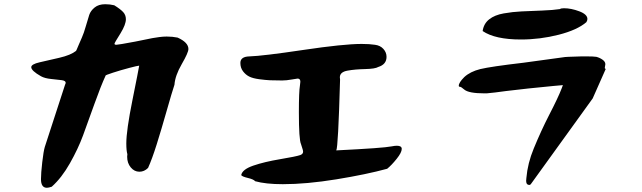

<svg xmlns="http://www.w3.org/2000/svg" viewBox="-20 -867 3040 909"><path d="M128 -549Q128 -563 167.5 -572Q207 -581 261 -593.5Q315 -606 340 -626L343 -632Q346 -639 353 -655.5Q360 -672 368 -690Q377 -710 386.5 -743.5Q396 -777 402.5 -796.5Q409 -816 428 -831.5Q447 -847 478 -847Q501 -847 521 -842Q550 -824 563 -810Q576 -796 576 -776Q576 -751 551 -710Q522 -664 522 -660Q522 -655 531 -655Q540 -655 620 -670Q636 -673 662 -678.5Q688 -684 701.5 -686.5Q715 -689 734 -691.5Q753 -694 769 -694Q797 -694 821 -689Q872 -666 872 -635Q872 -618 840.5 -563.5Q809 -509 806 -466Q794 -430 769 -342Q744 -254 722 -184Q700 -114 681 -72Q663 -54 640 -54Q616 -54 599 -74.5Q582 -95 582 -125Q582 -133 583 -137Q578 -154 578 -188Q578 -249 607 -393Q636 -537 639 -556H638Q632 -556 592 -545.5Q552 -535 515 -523Q478 -511 480 -509Q457 -459 426.5 -373.5Q396 -288 373 -225.5Q350 -163 311 -94Q272 -25 225 17Q210 22 202 22Q174 22 174 -19Q174 -47 180 -99Q186 -151 192 -171L288 -466Q291 -472 291 -475Q291 -485 272 -487.5Q253 -490 222.5 -493Q192 -496 174 -506Q128 -532 128 -549Z M1118 -569Q1118 -599 1161 -600Q1224 -602 1415.5 -630.5Q1607 -659 1692 -659Q1730 -659 1755 -655Q1780 -652 1795 -635.5Q1810 -619 1810 -598Q1810 -562 1771 -550Q1756 -541 1708.5 -540Q1661 -539 1625 -532.5Q1589 -526 1589 -501Q1589 -494 1590 -490Q1581 -168 1572 -155Q1795 -166 1834 -174Q1849 -177 1859 -177Q1882 -177 1882 -162Q1882 -145 1858 -115Q1834 -85 1813 -68Q1714 -41 1572.5 -18Q1431 5 1319 5Q1238 5 1188 -9Q1181 -18 1153.5 -24.5Q1126 -31 1122 -38Q1127 -65 1179.5 -83Q1232 -101 1307 -113.5Q1382 -126 1402 -133Q1415 -138 1415 -149Q1415 -155 1410.5 -167.5Q1406 -180 1405 -185Q1395 -206 1395 -335Q1395 -434 1400 -462Q1402 -476 1402 -480Q1402 -495 1389 -495Q1385 -495 1360.5 -490.5Q1336 -486 1316 -486Q1280 -486 1258.5 -487Q1237 -488 1207 -492Q1177 -496 1160 -504.5Q1143 -513 1130.5 -529.5Q1118 -546 1118 -569Z M2152 -461Q2152 -476 2178 -502Q2206 -528 2254 -540Q2304 -552 2458 -570Q2645 -595 2648 -596Q2653 -598 2733 -600H2759Q2789 -600 2803 -598Q2819 -594 2832.5 -584.5Q2846 -575 2846 -563Q2846 -560 2844.5 -553.5Q2843 -547 2843.5 -544Q2844 -541 2848 -541L2786 -401L2493 5Q2488 11 2479 7Q2471 4 2471 -12Q2471 -13 2471.5 -17.5Q2472 -22 2472 -24Q2478 -94 2507 -164Q2542 -249 2579 -321Q2623 -406 2639 -448L2645 -464L2600 -460Q2473 -448 2376 -436Q2319 -428 2284 -425H2274Q2199 -425 2178 -443Q2163 -456 2158 -456Q2152 -456 2152 -461ZM2265 -720Q2270 -755 2296 -775.5Q2322 -796 2364.5 -803.5Q2407 -811 2449 -813Q2491 -815 2545 -817Q2599 -819 2631 -824Q2635 -828 2650 -828Q2684 -828 2722.5 -813.5Q2761 -799 2761 -777Q2761 -770 2756 -762Q2713 -725 2625 -702.5Q2537 -680 2446 -680Q2324 -680 2265 -720Z"/></svg>

Font: NaniFont Regular
Style: Regular
Weight: 400
Designer: Nanigashitei
Version: Version 1.036